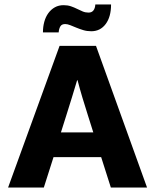

<svg xmlns="http://www.w3.org/2000/svg" viewBox="-20 -834 692 854"><path d="M171 -690Q171 -715 177 -737Q183 -759 195 -775.5Q207 -792 224 -801.5Q241 -811 263 -811Q281 -811 295.5 -806Q310 -801 323 -794.5Q336 -788 348 -783Q360 -778 374 -778Q388 -778 395.5 -787.5Q403 -797 404 -814H474Q474 -759 450 -727Q426 -695 386 -695Q367 -695 350.5 -700Q334 -705 319.5 -711Q305 -717 292.5 -722Q280 -727 270 -727Q254 -727 248 -716Q242 -705 241 -690ZM245 -630H407L634 0H473L430 -135H218L175 0H16ZM251 -245H395L371 -321Q359 -358 346.5 -400Q334 -442 325 -477H323Q313 -442 300 -401Q287 -360 275 -321Z"/></svg>

Font: Ek Mukta ExtraBold
Style: Regular
Weight: 800
Designer: Girish Dalvi and Yashodeep Gholap
Foundry: Ek Type
Version: Version 2.538;PS 1.002;hotconv 16.6.51;makeotf.lib2.5.65220;